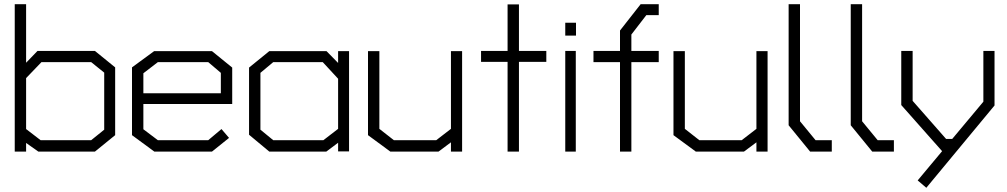

<svg xmlns="http://www.w3.org/2000/svg" viewBox="-20 -720 4784 912"><path d="M431 0H162L104 -41V0H50V-700H104V-422L158 -478H431L527 -400V-78ZM475 -375 413 -425H177L104 -349V-107L173 -54H413L475 -104Z M661 -226V-106L730 -54H969L1032 -107L1068 -65L987 0H713L607 -78V-400L712 -477H987L1083 -399V-226ZM1029 -374 969 -425H730L661 -372V-277H1029Z M1586 -1V-42L1530 0H1259L1163 -80V-399L1259 -477H1531L1586 -421V-477H1638V-1ZM1586 -346 1513 -425H1278L1217 -374V-104L1278 -54H1516L1586 -108Z M2122 0V-44L2063 0H1834L1728 -78V-477H1782V-108L1851 -54H2052L2122 -108V-477H2175V0Z M2445 -426V0H2391V-426H2265V-478H2391V-699H2445V-478H2575V-426Z M2665 -551V-612H2716V-551ZM2665 0V-478H2715V0Z M2979 -425V0H2925V-425H2799V-478H2925V-575L3023 -700H3109V-648H3050L2979 -556V-478H3109V-425Z M3573 0V-44L3514 0H3285L3179 -78V-477H3233V-108L3302 -54H3503L3573 -108V-477H3626V0Z M3828 0 3726 -125V-700H3780V-144L3854 -54H3931V0Z M4123 0 4021 -125V-700H4075V-144L4149 -54H4226V0Z M4380 172 4339 137 4455 -2 4261 -221V-478H4315V-241L4474 -60H4503L4651 -237V-478H4704V-219Z"/></svg>

Font: Turret Road
Style: Regular
Weight: 400
Designer: Noponies
Foundry: Noponies
Version: Version 1.001; ttfautohint (v1.8)